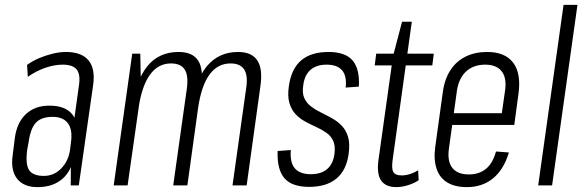

<svg xmlns="http://www.w3.org/2000/svg" viewBox="-20 -760 2395 787"><path d="M271 -175 304 -413Q310 -456 294 -475.5Q278 -495 237 -495Q202 -495 164 -481.5Q126 -468 94 -445L91 -494Q113 -510 140 -521.5Q167 -533 196 -540Q225 -547 250 -547Q314 -547 342.5 -513Q371 -479 362 -413L303 0H270ZM134 7Q77 7 50 -27.5Q23 -62 32 -124L41 -196Q50 -259 87 -293Q124 -327 182 -327Q245 -327 274 -294Q303 -261 294 -198L284 -125Q275 -61 236 -27Q197 7 134 7ZM160 -39Q201 -39 230.5 -69Q260 -99 267 -145L271 -178Q278 -228 258.5 -254.5Q239 -281 196 -281Q150 -281 127.5 -257.5Q105 -234 97 -176L91 -143Q84 -86 99.5 -62.5Q115 -39 160 -39Z M989 -398Q997 -450 981 -475Q965 -500 925 -500Q872 -500 838.5 -454Q805 -408 792 -317L755 -251L762 -311Q779 -429 827.5 -488Q876 -547 956 -547Q1012 -547 1035 -512Q1058 -477 1047 -404L991 0H933ZM522 -540H555L558 -386L503 0H446ZM746 -398Q753 -450 737 -475Q721 -500 681 -500Q628 -500 594.5 -453.5Q561 -407 548 -317L511 -251L519 -311Q536 -429 583.5 -488Q631 -547 712 -547Q769 -547 792 -512Q815 -477 804 -404L748 0H690Z M1247 6Q1176 6 1145.5 -30Q1115 -66 1118 -141L1172 -145Q1168 -94 1188.5 -70Q1209 -46 1254 -46Q1297 -46 1321.5 -67.5Q1346 -89 1351 -130Q1355 -162 1346 -182Q1337 -202 1319 -215Q1301 -228 1278 -238.5Q1255 -249 1232.5 -261Q1210 -273 1192.5 -291Q1175 -309 1166.5 -337Q1158 -365 1164 -407Q1174 -478 1214.5 -512.5Q1255 -547 1327 -547Q1395 -547 1425 -512.5Q1455 -478 1451 -405L1397 -401Q1402 -449 1382 -472Q1362 -495 1319 -495Q1277 -495 1252.5 -473.5Q1228 -452 1223 -410Q1218 -378 1227.5 -357.5Q1237 -337 1255 -323.5Q1273 -310 1295.5 -299Q1318 -288 1340.5 -275.5Q1363 -263 1380.5 -245Q1398 -227 1406.5 -199.5Q1415 -172 1409 -129Q1400 -62 1359 -28Q1318 6 1247 6Z M1605 7Q1560 7 1541.5 -21Q1523 -49 1532 -109L1591 -530L1628 -671H1668L1590 -109Q1584 -70 1592 -55.5Q1600 -41 1626 -41Q1643 -41 1660.5 -46.5Q1678 -52 1694 -62L1696 -21Q1682 -12 1667 -6Q1652 0 1636 3.5Q1620 7 1605 7ZM1522 -540H1758L1752 -492H1516Z M1894 7Q1845 7 1813.5 -12Q1782 -31 1769.5 -68.5Q1757 -106 1764 -158L1795 -382Q1802 -435 1826 -472Q1850 -509 1888.5 -528Q1927 -547 1977 -547Q2050 -547 2083.5 -503Q2117 -459 2105 -374L2088 -248H1823L1830 -296H2047L2032 -262L2050 -387Q2058 -440 2036.5 -467.5Q2015 -495 1969 -495Q1921 -495 1891 -467.5Q1861 -440 1853 -389L1820 -150Q1813 -99 1834 -72Q1855 -45 1902 -45Q1944 -45 1972 -68Q2000 -91 2013 -139L2066 -135Q2045 -65 2001 -29Q1957 7 1894 7Z M2347 -740 2243 0H2186L2290 -740Z"/></svg>

Font: Pathway Extreme Condensed Thin
Style: Italic
Weight: 250
Width: 3
Italic angle: -8°
Version: Version 1.001;gftools[0.9.26]